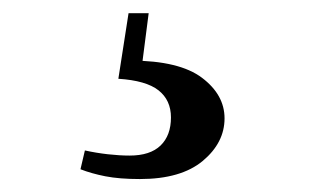

<svg xmlns="http://www.w3.org/2000/svg" viewBox="-20 -24 487 292"><path d="M160 95.8 175.5 -3.9H206.1L195.1 81.7L179.2 68.1Q252.9 68.4 287.2 94.3Q321.5 120.2 321.5 156Q321.5 193 288.4 220.7Q255.3 248.3 192.8 248.3Q161.6 248.3 140.2 244.1Q118.9 239.9 102.4 233.4L109.1 204.8Q126.3 208.6 144.1 210.6Q161.9 212.6 177.1 212.6Q208.4 212.6 224.2 197.3Q240 182 240 154.6Q240 128.3 221.1 113.4Q202.2 98.5 160 95.8Z"/></svg>

Font: Noto Serif KR
Style: Regular
Weight: 200
Designer: Ryoko NISHIZUKA 西塚涼子 (kana & ideographs); Frank Grießhammer (Latin, Greek & Cyrillic); Wenlong ZHANG 张文龙 (bopomofo); San
Foundry: Adobe
Version: Version 2.001;hotconv 1.1.0;makeotfexe 2.6.0